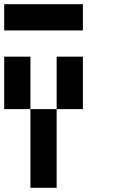

<svg xmlns="http://www.w3.org/2000/svg" viewBox="-20 -895 540 915"><path d="M0 -750V-875H375V-750ZM125 -375H0V-625H125ZM250 -375V-625H375V-375ZM250 0H125V-375H250Z"/></svg>

Font: Tiny5
Style: Regular
Weight: 400
Designer: Stefan Schmidt
Foundry: Made with Bits'n'Picas by Kreative Software
Version: Version 1.002; ttfautohint (v1.8.4.7-5d5b)